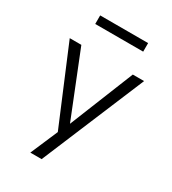

<svg xmlns="http://www.w3.org/2000/svg" viewBox="-208 -800 974 1089"><g transform="rotate(30 279.0 -256.0)"><path d="M167 180 255 -25V28L36 -494H112L280 -74L449 -494H523L241 180ZM121 -636V-692H435V-636Z"/></g></svg>

Font: Nunito Sans 7pt Light
Style: Regular
Weight: 300
Designer: Vernon Adams
Foundry: Vernon Adams
Version: Version 3.101;gftools[0.9.27]